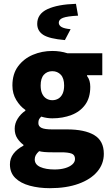

<svg xmlns="http://www.w3.org/2000/svg" viewBox="-20 -777 579 1006"><path d="M320 -567Q238 -574 206.5 -594.5Q175 -615 175 -652Q175 -704 228.5 -729Q282 -754 378 -757L389 -695Q332 -692 310 -683.5Q288 -675 288 -658Q288 -644 302.5 -635.5Q317 -627 350 -624ZM241 209Q184 209 136 196Q88 183 60 155.5Q32 128 32 84Q32 53 50.5 28.5Q69 4 103 -14V-18Q84 -32 70.5 -52.5Q57 -73 57 -103Q57 -130 72.5 -155Q88 -180 113 -197V-201Q86 -219 65.5 -252.5Q45 -286 45 -329Q45 -390 75 -430Q105 -470 152.5 -490Q200 -510 254 -510Q275 -510 295 -507Q315 -504 333 -498H516V-383H436V-379Q445 -367 449 -353Q453 -339 453 -322Q453 -265 426.5 -228.5Q400 -192 354.5 -174.5Q309 -157 254 -157Q241 -157 227 -159Q213 -161 196 -166Q188 -158 184.5 -151.5Q181 -145 181 -132Q181 -115 197.5 -107Q214 -99 253 -99H331Q424 -99 474 -69Q524 -39 524 29Q524 82 489.5 122.5Q455 163 391.5 186Q328 209 241 209ZM254 -252Q272 -252 286 -260.5Q300 -269 308 -286Q316 -303 316 -329Q316 -367 298.5 -385.5Q281 -404 254 -404Q227 -404 210 -385.5Q193 -367 193 -329Q193 -303 201 -286Q209 -269 223 -260.5Q237 -252 254 -252ZM266 111Q297 111 321 104Q345 97 359 84.5Q373 72 373 56Q373 34 354.5 27.5Q336 21 301 21H255Q228 21 212 19.5Q196 18 185 15Q173 26 167.5 36Q162 46 162 58Q162 85 191 98Q220 111 266 111Z"/></svg>

Font: Mada ExtraBold
Style: Regular
Weight: 800
Designer: Khaled Hosny
Version: Version 1.5